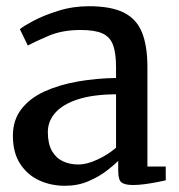

<svg xmlns="http://www.w3.org/2000/svg" viewBox="-20 -587 576 618"><path d="M189 11Q144 11 106 -6.5Q68 -24 44.8 -59.8Q21.5 -95.5 21.5 -150Q21.5 -200.5 48.8 -235.8Q76 -271 123 -292.5Q170 -314 229.5 -324.5Q289 -335 353.5 -336V-371.5Q353.5 -416.5 343.8 -442.5Q334 -468.5 309.5 -479.5Q285 -490.5 239.5 -490.5Q181 -490.5 137.2 -472Q93.5 -453.5 69.5 -440.5L44 -493Q54 -502 87.2 -519.8Q120.5 -537.5 167.5 -552.2Q214.5 -567 266 -567Q336.5 -567 377.8 -546.8Q419 -526.5 436.8 -483.2Q454.5 -440 454.5 -370.5V-51H513.5V-6.5Q502.5 -4 484.2 -0.5Q466 3 445.8 5.8Q425.5 8.5 408.5 8.5Q382.5 8.5 371.5 0.5Q360.5 -7.5 360.5 -37V-69Q348 -56.5 323.5 -37.5Q299 -18.5 264.8 -3.8Q230.5 11 189 11ZM232.5 -57.5Q259 -57.5 293.2 -73.2Q327.5 -89 353.5 -111.5V-283.5Q278.5 -283 230 -267Q181.5 -251 157.8 -223.8Q134 -196.5 134 -162Q134 -124.5 147 -101.5Q160 -78.5 182.2 -68Q204.5 -57.5 232.5 -57.5Z"/></svg>

Font: Merriweather Light 18pt
Style: Regular
Weight: 400
Version: Version 2.100